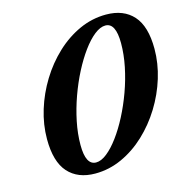

<svg xmlns="http://www.w3.org/2000/svg" viewBox="-113 -879 967 996"><g transform="rotate(-15 370.5 -381.0)"><path d="M278 10.5Q184.5 10.5 132.8 -47.2Q81 -105 81 -226.5Q81 -304.5 105 -382.5Q129 -460.5 172 -530.5Q215 -600.5 273 -655Q331 -709.5 399.8 -740.8Q468.5 -772 543.5 -772Q637.5 -772 689.2 -714.2Q741 -656.5 741 -535.5Q741 -457.5 717 -379.5Q693 -301.5 649.8 -231.5Q606.5 -161.5 548.5 -107Q490.5 -52.5 421.5 -21Q352.5 10.5 278 10.5ZM296.5 -44Q324 -44 355.2 -68.8Q386.5 -93.5 418.5 -136.8Q450.5 -180 479.5 -236Q508.5 -292 531.5 -355.2Q554.5 -418.5 567.8 -483.5Q581 -548.5 581 -608.5Q581 -718 525.5 -718Q498 -718 466.2 -693Q434.5 -668 402.8 -624.5Q371 -581 342 -524.8Q313 -468.5 290.2 -405Q267.5 -341.5 254.2 -277Q241 -212.5 241 -152.5Q241 -97.5 255 -70.8Q269 -44 296.5 -44Z"/></g></svg>

Font: Libre Caslon Text
Style: Italic
Weight: 400
Italic angle: -22.583°
Designer: Pablo Impallari, Rodrigo Fuenzalida, Katja Schimmel
Foundry: Pablo Impallari, Rodrigo Fuenzalida
Version: Version 2.000